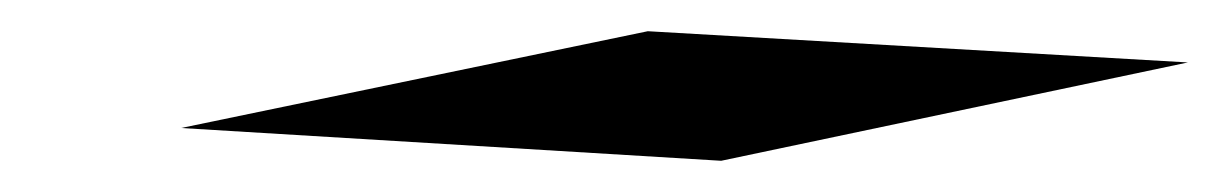

<svg xmlns="http://www.w3.org/2000/svg" viewBox="-20 -202 782 123"><path d="M96 -120 442 -99 741 -162 395 -182Z"/></svg>

Font: bitstorm
Style: exextobl
Weight: 400
Version: Version 0.2